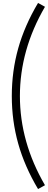

<svg xmlns="http://www.w3.org/2000/svg" viewBox="-20 -966 325 1302"><path d="M285 -920 238 -946Q147 -793 103.5 -638Q60 -483 60 -315Q60 -147 103.5 8Q147 163 238 316L285 290Q115 -2 115 -315Q115 -628 285 -920Z"/></svg>

Font: Kumar One Outline
Style: Regular
Weight: 400
Designer: Parimal Parmar
Foundry: Indian Type Foundry
Version: Version 1.000;PS 1.000;hotconv 1.0.88;makeotf.lib2.5.647800